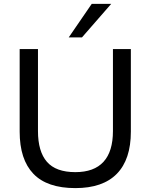

<svg xmlns="http://www.w3.org/2000/svg" viewBox="-20 -957 773 986"><path d="M367 9Q222 9 151.5 -64.5Q81 -138 81 -281V-705H175V-284Q175 -179 221 -126Q267 -73 367 -73Q463 -73 511.5 -126Q560 -179 560 -284V-705H652V-281Q652 -138 580 -64.5Q508 9 367 9ZM333 -765 451 -937H551L401 -765Z"/></svg>

Font: Mulish Medium
Style: Regular
Weight: 500
Designer: Vernon Adams
Foundry: Vernon Adams
Version: Version 3.603; ttfautohint (v1.8.3)